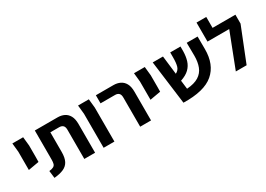

<svg xmlns="http://www.w3.org/2000/svg" viewBox="-6 -1460 3071 2220"><g transform="rotate(-30 1529.5 -350.0)"><path d="M61 -210V-454L49 -571H193L205 -454V-298L204 -235Z M272 17 260 -81Q298 -85 317.5 -96Q337 -107 343 -128Q349 -149 349 -182V-571H652Q702 -571 740.5 -552Q779 -533 801.5 -492Q824 -451 824 -383V0H680V-390Q680 -429 662 -446Q644 -463 612 -463H494V-201Q494 -124 470.5 -79Q447 -34 398 -12Q349 10 272 17Z M938 0V-454L926 -571H1070L1082 -454V0Z M1426 0V-390Q1426 -429 1408 -446Q1390 -463 1359 -463H1164V-571H1398Q1448 -571 1487 -552Q1526 -533 1548.5 -492Q1571 -451 1571 -383V0Z M1685 -210V-454L1673 -571H1817L1829 -454V-298L1828 -235Z M1998 10 1923 -571H2060L2089 -324Q2131 -345 2143.5 -386.5Q2156 -428 2156 -504V-570H2293V-507Q2292 -439 2275 -384Q2258 -329 2217 -289Q2176 -249 2101 -224L2115 -109Q2215 -116 2273 -152.5Q2331 -189 2355 -251.5Q2379 -314 2379 -396L2377 -571H2522L2523 -404Q2524 -197 2398.5 -90Q2273 17 1998 10Z M2703 0 2882 -463H2592V-717H2722V-571H3027V-452L2847 0Z"/></g></svg>

Font: Assistant
Style: Bold
Weight: 700
Designer: Hebrew By Ben Nathan, Latin by Paul Hunt
Version: Version 3.000